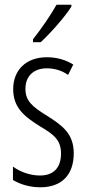

<svg xmlns="http://www.w3.org/2000/svg" viewBox="-20 -785 366 815"><path d="M283 -757V-765H220C192 -716 161 -671 120 -618V-606H153C193 -643 254 -711 283 -757ZM293 -134C293 -218 245 -252 179 -294C116 -333 88 -357 88 -408C88 -463 124 -495 179 -495C212 -495 244 -485 269 -467L291 -511C259 -531 221 -542 179 -542C88 -542 36 -485 36 -407C36 -327 84 -290 151 -248C211 -213 239 -189 239 -133C239 -74 208 -40 150 -40C107 -40 64 -56 35 -78V-21C61 -5 102 10 151 10C243 10 293 -44 293 -134Z"/></svg>

Font: Noto Sans Armenian ExtraCondensed Light
Style: Regular
Weight: 300
Width: 2
Designer: Monotype Design Team
Foundry: Monotype Imaging Inc.
Version: Version 2.008